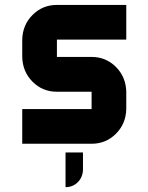

<svg xmlns="http://www.w3.org/2000/svg" viewBox="-20 -587 606 784"><path d="M495.6 -425.3H212.4V-354.5H354Q412.6 -354.5 453.4 -313.7Q494.1 -272.9 495.6 -212.4V-141.6Q494.1 -81.5 453.4 -40.8Q412.6 0 354 0H70.8V-141.6H354V-212.4H212.4Q153.8 -212.4 113 -253.2Q72.3 -293.9 70.8 -354.5V-425.3Q72.3 -485.4 113 -526.1Q153.8 -566.9 212.4 -566.9H495.6ZM318.8 35.6V106.4Q317.9 136.7 297.6 157Q277.3 177.2 247.6 177.2V35.6Z"/></svg>

Font: Blazma
Style: Regular
Weight: 400
Designer: GGBotNet
Version: 1.00